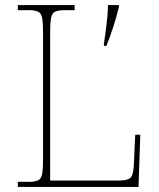

<svg xmlns="http://www.w3.org/2000/svg" viewBox="-20 -734 623 754"><path d="M50 0V-20H93Q118 -20 130 -26Q142 -32 145.5 -51Q149 -70 149 -108V-606Q149 -645 145.5 -663.5Q142 -682 130 -688Q118 -694 93 -694H50V-714H273V-694H233Q208 -694 196 -688Q184 -682 180.5 -663.5Q177 -645 177 -606V-25H446Q485 -25 495 -39Q505 -53 506 -94L511 -205H531L524 0ZM388 -562Q394 -600 399 -643Q404 -686 404 -714H447V-707Q440 -676 426 -632Q412 -588 398 -554H388Z"/></svg>

Font: Noto Serif Telugu Thin
Style: Regular
Weight: 100
Designer: Jelle Bosma - Monotype Design Team
Foundry: Monotype Imaging Inc.
Version: Version 2.005; ttfautohint (v1.8.4.7-5d5b)